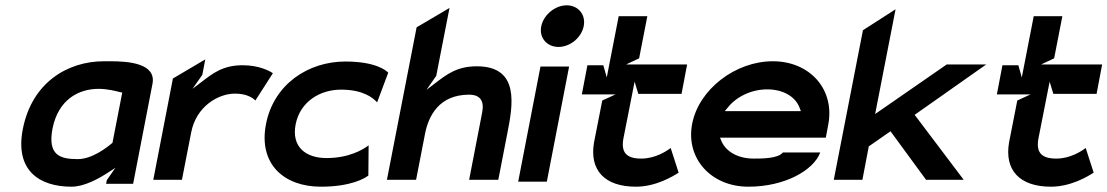

<svg xmlns="http://www.w3.org/2000/svg" viewBox="-20 -693 4176 724"><path d="M66 -206C36 -52 126 11 250 11C297 11 352 -19 387 -42L415 -60L383 -14L380 0H482L555 -377C570 -455 462 -462 397 -462H372C234 -462 100 -381 66 -206ZM178 -208C200 -319 278 -358 352 -358C384 -358 416 -350 435 -345L441 -344L404 -154L401 -152C382 -136 327 -93 273 -93C206 -93 159 -108 178 -208Z M558 -15H666L701 -194C720 -292 803 -340 866 -340C909 -340 932 -325 943 -314L1009 -417C997 -425 958 -447 895 -447C820 -447 782 -416 740 -384L706 -358L743 -411L754 -469L632 -397Z M983 -225C954 -75 1050 11 1190 11C1304 11 1356 -21 1369 -31L1370 -145C1348 -128 1295 -97 1211 -97C1132 -97 1078 -140 1095 -225C1112 -310 1187 -355 1266 -355C1348 -355 1386 -325 1402 -307L1444 -419C1435 -428 1396 -461 1282 -461C1142 -461 1012 -375 983 -225Z M1439 -15H1549L1583 -190C1596 -255 1635 -336 1749 -336C1791 -336 1807 -312 1798 -268L1749 -15H1859L1893 -190C1914 -296 1941 -443 1778 -443C1703 -443 1664 -412 1622 -380L1588 -354L1625 -407L1675 -663L1551 -590Z M2021 -594C2012 -550 2043 -516 2086 -516C2129 -516 2172 -550 2181 -594C2190 -638 2160 -673 2117 -673C2074 -673 2030 -638 2021 -594ZM1934 -8H2042L2126 -442H2018Z M2174 -337H2301L2251 -314L2220 -156C2202 -52 2259 11 2378 11C2454 11 2519 -29 2539 -42L2509 -135C2492 -122 2450 -95 2398 -95C2341 -95 2321 -119 2331 -172L2373 -385L2387 -339H2550L2571 -450H2341L2390 -473L2421 -632H2313L2268 -401L2255 -447H2195Z M2590 -226C2565 -96 2661 11 2802 11C2940 11 3048 -51 3073 -118H2932C2914 -95 2854 -95 2822 -95C2763 -95 2717 -121 2700 -162L2695 -174H3094L3103 -222C3129 -355 3035 -462 2894 -462C2753 -462 2615 -356 2590 -226ZM2713 -274 2724 -287C2756 -328 2813 -356 2873 -356C2933 -356 2979 -329 2995 -287L3000 -274Z M3124 -15H3232L3256 -141L3338 -198L3472 -15H3614L3429 -260L3699 -450H3550L3280 -263L3357 -658L3234 -579Z M3739 -337H3866L3816 -314L3785 -156C3767 -52 3824 11 3943 11C4019 11 4084 -29 4104 -42L4074 -135C4057 -122 4015 -95 3963 -95C3906 -95 3886 -119 3896 -172L3938 -385L3952 -339H4115L4136 -450H3906L3955 -473L3986 -632H3878L3833 -401L3820 -447H3760Z"/></svg>

Font: Charger Eco
Style: Obl
Weight: 1000
Designer: Jasper
Foundry: Cannot Into Space Fonts
Version: Version 1.1